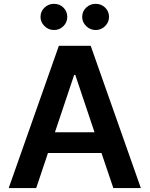

<svg xmlns="http://www.w3.org/2000/svg" viewBox="-20 -961 764 981"><path d="M255.9 -807.6Q228 -807.6 207.5 -827.6Q187 -847.7 187 -874.5Q187 -902.8 207.3 -922.1Q227.5 -941.4 255.9 -941.4Q284.7 -941.4 304.2 -922.1Q323.7 -902.8 323.7 -874.5Q323.7 -847.2 304 -827.4Q284.2 -807.6 255.9 -807.6ZM468.8 -807.6Q440.9 -807.6 420.4 -827.6Q399.9 -847.7 399.9 -874.5Q399.9 -902.8 420.2 -922.1Q440.4 -941.4 468.8 -941.4Q497.6 -941.4 517.3 -922.1Q537.1 -902.8 537.1 -874.5Q537.1 -847.7 517.1 -827.6Q497.1 -807.6 468.8 -807.6ZM165 0H24.4L280.8 -727.1H443.4L699.7 0H559.1L498.5 -179.2H225.1ZM260.7 -285.2H462.9L364.7 -578.1H358.9Z"/></svg>

Font: Interop SemBd
Style: Regular
Weight: 600
Designer: Rasmus Andersson, Google, Jang Haemin
Foundry: jhaemin
Version: Version 1.007